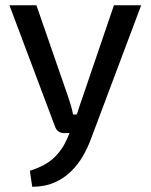

<svg xmlns="http://www.w3.org/2000/svg" viewBox="-20 -508 576 733"><path d="M519 -488 327 23Q315 56 296.5 88Q278 120 251 146.5Q224 173 187.5 189Q151 205 103 205L94 144Q154 125 186.5 94Q219 63 238 18L263 -42Q271 -63 279 -88.5Q287 -114 294 -133L415 -488ZM119 -488 242 -133Q247 -118 251.5 -102.5Q256 -87 259 -71H283L252 0H224Q212 0 203 -6.5Q194 -13 190 -25L16 -488Z"/></svg>

Font: Exo 2 Medium
Style: Regular
Weight: 500
Designer: Natanael Gama
Foundry: Natanael Gama
Version: Version 2.010